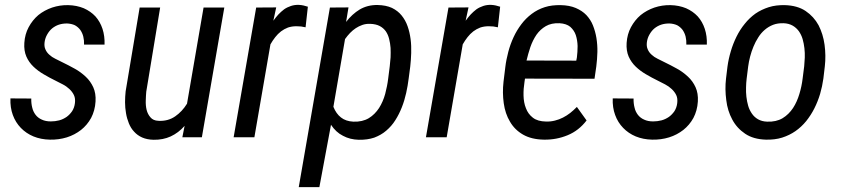

<svg xmlns="http://www.w3.org/2000/svg" viewBox="-20 -559 3432 782"><path d="M285.2 -139.2C283.7 -126.5 279.8 -115.7 273.9 -106.4C267.6 -97.2 260.3 -89.4 251.5 -83C242.2 -76.7 232.4 -71.8 221.2 -68.8C210 -65.9 198.7 -64.5 187 -64.5C172.9 -64.5 160.6 -66.9 150.4 -71.8C140.1 -76.2 131.3 -83 125 -91.3C118.7 -99.6 113.8 -109.4 111.3 -120.6C108.4 -131.8 106.9 -144.5 107.4 -157.7L22.5 -158.2C21.5 -133.3 24.9 -110.8 32.2 -90.8C39.6 -70.3 50.8 -52.7 64.9 -38.1C79.1 -23.4 96.2 -11.7 116.2 -3.4C136.2 4.9 158.7 9.3 183.1 9.8C207 10.3 230 7.3 252 0.5C273.9 -6.3 293 -16.6 310.1 -29.8C326.7 -43 340.3 -59.1 351.1 -78.6C361.3 -98.1 367.7 -120.6 369.1 -145.5C370.6 -168 367.2 -187.5 359.9 -203.6C352.5 -219.7 342.3 -234.4 329.1 -246.6C315.9 -258.8 301.3 -270 284.2 -279.3C267.1 -288.6 250 -297.9 232.4 -306.2C223.1 -310.5 214.4 -314.9 205.1 -319.8C195.8 -324.2 188 -329.6 181.2 -335.9C173.8 -342.3 168.5 -349.6 165 -357.9C161.1 -366.2 160.2 -376 161.6 -387.2C163.1 -398.9 167 -409.7 172.4 -418.9C177.7 -428.2 184.1 -436.5 192.4 -443.4C200.2 -449.7 209.5 -455.1 219.7 -458.5C230 -461.9 241.2 -463.4 252.9 -463.4C265.1 -462.9 275.9 -460.4 285.2 -456.1C293.9 -451.2 301.3 -444.8 307.1 -437C312.5 -429.2 316.9 -419.9 319.3 -409.7C321.8 -399.4 322.8 -388.7 322.3 -377.4H405.8C406.7 -400.4 403.8 -421.9 397.5 -441.4C391.1 -460.9 381.3 -478 368.7 -492.2C355.5 -506.3 339.8 -517.1 321.3 -525.4C302.2 -533.2 281.2 -537.6 257.8 -538.1C234.9 -538.6 213.4 -535.2 192.4 -528.3C171.4 -521 152.3 -510.7 136.2 -497.6C120.1 -483.9 106.9 -467.3 96.7 -448.2C86.4 -429.2 80.6 -407.7 79.1 -384.3C77.6 -362.8 80.6 -344.2 87.4 -328.6C94.2 -313 104 -299.3 116.2 -287.6C128.4 -275.9 142.1 -265.6 158.2 -256.3C173.8 -247.1 189.9 -238.3 207 -230C216.3 -225.6 225.6 -220.7 235.8 -215.3C246.1 -210 254.9 -203.6 262.7 -196.3C270.5 -189 276.9 -180.7 281.2 -171.4C285.6 -162.1 286.6 -151.4 285.2 -139.2Z M731.9 -46.4 722.7 0H802.2L893.6 -528.3H809.1L741.7 -136.7C728.5 -115.2 712.4 -98.1 693.4 -85C674.3 -71.8 651.4 -65.4 625.5 -66.9C610.8 -67.4 600.1 -72.3 592.8 -81.1C585.4 -89.4 580.1 -99.6 577.1 -111.8C574.2 -124 573.2 -136.7 573.7 -149.9C574.2 -163.1 574.7 -175.3 575.7 -185.5L632.3 -528.3H548.8L491.7 -187C490.2 -172.4 489.3 -157.7 489.3 -142.6C489.3 -127.4 490.7 -112.3 493.2 -98.1C495.6 -83.5 499.5 -69.8 504.9 -56.6C510.3 -43.5 517.1 -32.2 526.4 -22.5C535.2 -12.7 545.9 -4.9 559.1 1C572.3 6.8 587.4 9.8 605.5 10.3C630.9 10.7 654.3 6.3 675.3 -3.4C696.3 -13.2 715.3 -27.3 731.9 -46.4Z M1224.6 -447.8 1233.9 -531.7C1228 -533.2 1222.2 -535.2 1216.3 -536.6C1210.4 -538.1 1204.1 -538.6 1197.8 -539.1C1186 -539.6 1175.3 -538.1 1165 -534.7C1154.8 -531.2 1145.5 -526.9 1137.2 -521C1128.9 -514.6 1121.1 -507.8 1113.8 -500C1106.4 -491.7 1099.6 -483.4 1093.3 -474.6L1105 -528.8L1023.4 -528.3L931.6 0H1016.1L1081.5 -378.4C1087.4 -388.7 1093.8 -398.4 1101.1 -407.7C1107.9 -416.5 1115.7 -424.3 1124.5 -431.2C1132.8 -437.5 1142.6 -442.9 1152.8 -446.8C1163.1 -450.2 1174.3 -452.1 1187 -452.1C1193.4 -452.1 1199.7 -451.7 1206.1 -451.2C1212.4 -450.2 1218.3 -449.2 1224.6 -447.8Z M1644.5 -239.3 1650.9 -288.1C1652.8 -305.7 1654.3 -324.2 1654.8 -343.3C1655.3 -362.3 1654.8 -381.3 1652.3 -399.9C1649.9 -418 1646 -435.5 1640.1 -452.1C1634.3 -468.8 1626 -483.4 1615.7 -496.1C1605.5 -508.8 1592.3 -519 1576.2 -526.9C1560.1 -534.2 1541 -538.1 1518.1 -538.6C1490.2 -539.1 1466.3 -532.7 1445.3 -520.5C1424.3 -507.8 1405.8 -490.7 1389.6 -469.7L1399.4 -528.8L1323.7 -528.3L1196.8 203.1H1280.8L1328.1 -50.8C1341.3 -30.8 1357.4 -15.6 1377 -5.9C1396 4.4 1417.5 9.8 1441.4 10.3C1464.8 10.7 1485.8 7.8 1504.4 1.5C1522.5 -5.4 1539.1 -14.6 1553.2 -26.9C1567.4 -39.1 1580.1 -53.2 1590.3 -69.8C1600.6 -85.9 1609.4 -103.5 1616.7 -122.1C1624 -140.6 1629.9 -160.2 1634.3 -180.2C1638.7 -200.2 1642.1 -219.7 1644.5 -239.3ZM1567.4 -289.1 1561 -238.8C1558.6 -218.3 1554.2 -197.3 1548.8 -176.3C1543 -155.3 1534.7 -136.2 1523.9 -119.1C1512.7 -102.1 1499 -87.9 1481.9 -77.6C1464.8 -67.4 1443.8 -62.5 1418.9 -63.5C1398.4 -64.5 1381.8 -70.3 1368.7 -80.6C1355.5 -90.8 1345.2 -105.5 1337.9 -124L1385.3 -399.9C1391.6 -408.7 1398.4 -417 1405.8 -424.8C1413.1 -432.1 1420.9 -439 1429.2 -444.3C1437.5 -449.7 1446.3 -454.1 1456.1 -457.5C1465.8 -460.9 1476.6 -462.4 1487.8 -461.9C1502.9 -461.4 1516.1 -458.5 1526.4 -453.1C1536.6 -447.8 1544.9 -440.4 1551.3 -431.6C1557.6 -422.4 1562 -412.1 1564.9 -400.4C1567.9 -388.7 1569.8 -376.5 1570.8 -363.8C1571.3 -350.6 1571.3 -337.9 1570.8 -325.2C1569.8 -312 1568.8 -300.3 1567.4 -289.1Z M2007.8 -447.8 2017.1 -531.7C2011.2 -533.2 2005.4 -535.2 1999.5 -536.6C1993.7 -538.1 1987.3 -538.6 1981 -539.1C1969.2 -539.6 1958.5 -538.1 1948.2 -534.7C1938 -531.2 1928.7 -526.9 1920.4 -521C1912.1 -514.6 1904.3 -507.8 1897 -500C1889.6 -491.7 1882.8 -483.4 1876.5 -474.6L1888.2 -528.8L1806.6 -528.3L1714.8 0H1799.3L1864.7 -378.4C1870.6 -388.7 1877 -398.4 1884.3 -407.7C1891.1 -416.5 1898.9 -424.3 1907.7 -431.2C1916 -437.5 1925.8 -442.9 1936 -446.8C1946.3 -450.2 1957.5 -452.1 1970.2 -452.1C1976.6 -452.1 1982.9 -451.7 1989.3 -451.2C1995.6 -450.2 2001.5 -449.2 2007.8 -447.8Z M2195.8 9.8C2229.5 10.3 2261.2 4.4 2292 -8.3C2322.8 -21 2348.1 -41 2369.1 -68.4L2329.6 -123.5C2320.8 -114.7 2312 -106.4 2302.7 -99.1C2293.5 -91.8 2283.2 -85.4 2272.9 -80.1C2262.7 -74.7 2251.5 -70.8 2240.2 -67.9C2228.5 -64.9 2216.3 -63.5 2203.6 -64C2181.2 -64.5 2163.6 -69.3 2150.4 -79.6C2137.2 -89.8 2127.9 -102.5 2122.1 -118.2C2115.7 -133.8 2112.8 -150.9 2112.3 -169.9C2111.8 -188.5 2113.3 -207 2116.2 -225.1L2118.2 -238.8L2401.4 -238.3L2408.7 -288.6C2411.1 -307.6 2412.6 -327.1 2413.1 -347.2C2413.6 -366.7 2412.1 -385.7 2409.2 -404.3C2406.2 -422.4 2401.4 -439.5 2395 -455.6C2388.7 -471.7 2379.4 -485.4 2368.2 -497.6C2356.4 -509.8 2342.3 -519 2325.2 -526.4C2308.1 -533.7 2287.6 -537.6 2264.2 -538.1C2240.2 -538.6 2218.3 -536.1 2198.7 -529.8C2178.7 -523.4 2161.1 -514.2 2145.5 -502.4C2129.4 -490.2 2115.7 -476.6 2103.5 -460.4C2091.3 -444.3 2080.6 -426.8 2071.8 -407.7C2063 -388.7 2055.7 -368.7 2050.3 -348.1C2044.9 -327.1 2040.5 -306.6 2038.1 -285.6L2030.8 -226.1C2027.3 -195.8 2027.8 -166.5 2031.7 -138.7C2035.6 -110.4 2043.9 -85.4 2057.1 -63.5C2069.8 -41.5 2087.4 -23.9 2110.4 -10.7C2133.3 2.4 2161.6 9.3 2195.8 9.8ZM2258.8 -464.4C2277.3 -463.4 2292 -458.5 2302.7 -449.7C2313 -440.4 2320.8 -429.2 2325.2 -416C2329.6 -402.3 2332 -387.7 2332.5 -371.6C2332.5 -355.5 2331.5 -339.8 2329.6 -324.7L2327.1 -312L2124.5 -312.5C2128.9 -330.6 2133.8 -348.6 2140.1 -367.2C2146.5 -385.7 2154.8 -402.3 2165 -417.5C2175.3 -432.1 2188 -443.8 2203.1 -452.6C2218.3 -461.4 2236.8 -465.3 2258.8 -464.4Z M2738.3 -139.2C2736.8 -126.5 2732.9 -115.7 2727.1 -106.4C2720.7 -97.2 2713.4 -89.4 2704.6 -83C2695.3 -76.7 2685.5 -71.8 2674.3 -68.8C2663.1 -65.9 2651.9 -64.5 2640.1 -64.5C2626 -64.5 2613.8 -66.9 2603.5 -71.8C2593.3 -76.2 2584.5 -83 2578.1 -91.3C2571.8 -99.6 2566.9 -109.4 2564.5 -120.6C2561.5 -131.8 2560.1 -144.5 2560.5 -157.7L2475.6 -158.2C2474.6 -133.3 2478 -110.8 2485.4 -90.8C2492.7 -70.3 2503.9 -52.7 2518.1 -38.1C2532.2 -23.4 2549.3 -11.7 2569.3 -3.4C2589.4 4.9 2611.8 9.3 2636.2 9.8C2660.2 10.3 2683.1 7.3 2705.1 0.5C2727.1 -6.3 2746.1 -16.6 2763.2 -29.8C2779.8 -43 2793.5 -59.1 2804.2 -78.6C2814.5 -98.1 2820.8 -120.6 2822.3 -145.5C2823.7 -168 2820.3 -187.5 2813 -203.6C2805.7 -219.7 2795.4 -234.4 2782.2 -246.6C2769 -258.8 2754.4 -270 2737.3 -279.3C2720.2 -288.6 2703.1 -297.9 2685.5 -306.2C2676.3 -310.5 2667.5 -314.9 2658.2 -319.8C2648.9 -324.2 2641.1 -329.6 2634.3 -335.9C2627 -342.3 2621.6 -349.6 2618.2 -357.9C2614.3 -366.2 2613.3 -376 2614.7 -387.2C2616.2 -398.9 2620.1 -409.7 2625.5 -418.9C2630.9 -428.2 2637.2 -436.5 2645.5 -443.4C2653.3 -449.7 2662.6 -455.1 2672.9 -458.5C2683.1 -461.9 2694.3 -463.4 2706.1 -463.4C2718.3 -462.9 2729 -460.4 2738.3 -456.1C2747.1 -451.2 2754.4 -444.8 2760.3 -437C2765.6 -429.2 2770 -419.9 2772.5 -409.7C2774.9 -399.4 2775.9 -388.7 2775.4 -377.4H2858.9C2859.9 -400.4 2856.9 -421.9 2850.6 -441.4C2844.2 -460.9 2834.5 -478 2821.8 -492.2C2808.6 -506.3 2793 -517.1 2774.4 -525.4C2755.4 -533.2 2734.4 -537.6 2710.9 -538.1C2688 -538.6 2666.5 -535.2 2645.5 -528.3C2624.5 -521 2605.5 -510.7 2589.4 -497.6C2573.2 -483.9 2560.1 -467.3 2549.8 -448.2C2539.6 -429.2 2533.7 -407.7 2532.2 -384.3C2530.8 -362.8 2533.7 -344.2 2540.5 -328.6C2547.4 -313 2557.1 -299.3 2569.3 -287.6C2581.5 -275.9 2595.2 -265.6 2611.3 -256.3C2627 -247.1 2643.1 -238.3 2660.2 -230C2669.4 -225.6 2678.7 -220.7 2689 -215.3C2699.2 -210 2708 -203.6 2715.8 -196.3C2723.6 -189 2730 -180.7 2734.4 -171.4C2738.8 -162.1 2739.7 -151.4 2738.3 -139.2Z M2942.9 -287.6 2937 -238.8C2933.6 -210 2934.1 -180.7 2938 -151.4C2941.4 -122.1 2949.7 -95.7 2962.4 -72.3C2975.1 -48.3 2992.7 -29.3 3015.1 -14.2C3037.6 1 3065.9 8.8 3099.6 9.8C3123.5 10.3 3145.5 7.8 3165.5 1.5C3185.5 -4.9 3203.6 -13.7 3219.7 -24.9C3235.8 -36.1 3250.5 -49.8 3263.7 -65.9C3276.4 -82 3287.6 -99.1 3296.9 -117.7C3306.2 -136.2 3314 -155.8 3320.3 -176.8C3326.2 -197.3 3330.6 -217.8 3333.5 -238.8L3339.4 -288.6C3342.8 -317.9 3342.3 -347.2 3338.4 -376.5C3334.5 -405.8 3326.2 -432.1 3314 -456.1C3301.3 -479.5 3283.7 -499 3261.2 -514.2C3238.8 -529.3 3210.4 -537.1 3176.8 -538.1C3152.8 -538.6 3131.3 -536.1 3111.3 -529.8C3091.3 -523.4 3072.8 -514.6 3056.6 -503.4C3040.5 -491.7 3025.9 -478 3013.2 -461.9C3000 -445.8 2988.8 -428.2 2979.5 -409.2C2970.2 -390.1 2962.4 -370.6 2956.5 -350.1C2950.2 -329.1 2945.8 -308.6 2942.9 -287.6ZM3021 -238.3 3027.3 -288.6C3028.8 -301.3 3031.7 -314.5 3035.2 -328.6C3038.6 -342.3 3043.5 -356 3048.8 -369.1C3054.2 -382.3 3060.5 -394.5 3068.4 -406.7C3075.7 -418.5 3084.5 -428.7 3094.7 -437.5C3105 -446.3 3116.2 -453.1 3128.9 -458C3141.6 -462.9 3155.8 -464.8 3171.4 -464.4C3186 -463.9 3198.2 -460.4 3208.5 -454.6C3218.8 -448.7 3227.1 -440.9 3233.9 -431.6C3240.2 -422.4 3245.6 -411.6 3249 -399.9C3252.4 -387.7 3254.9 -375.5 3256.3 -362.8C3257.8 -349.6 3258.3 -336.9 3257.8 -324.2C3257.3 -311.5 3256.3 -299.8 3255.4 -289.1L3249 -238.8C3246.6 -218.3 3242.2 -197.3 3235.8 -176.3C3229.5 -155.3 3221.2 -136.2 3210 -119.1C3198.7 -102.1 3184.6 -87.9 3167.5 -77.6C3150.4 -67.4 3129.4 -62.5 3104.5 -63.5C3089.8 -64 3077.6 -67.4 3067.4 -73.2C3057.1 -79.1 3048.8 -86.9 3042.5 -96.2C3036.1 -105.5 3030.8 -115.7 3027.3 -127.9C3023.9 -139.6 3021.5 -151.9 3020 -165C3018.6 -177.7 3018.1 -190.4 3018.6 -203.1C3019 -215.3 3019.5 -227.1 3021 -238.3Z"/></svg>

Font: Roboto Condensed
Style: Italic
Weight: 400
Designer: Google
Version: Version 1.000;PS 001.000;hotconv 1.0.88;makeotf.lib2.5.64775